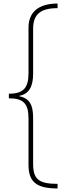

<svg xmlns="http://www.w3.org/2000/svg" viewBox="-20 -886 384 1084"><path d="M305 178V152C199 152 167 126 167 39V-221C167 -296 146 -330 89 -343V-345C147 -356 167 -402 167 -470V-724C167 -805 209 -840 305 -840V-866C197 -866 141 -817 141 -730V-474C141 -388 111 -357 30 -357V-331C111 -331 141 -302 141 -217V45C141 143 188 178 305 178Z"/></svg>

Font: Noto Sans Malayalam UI Condensed Thin
Style: Regular
Weight: 100
Width: 3
Designer: Jelle Bosma - Monotype Design Team
Foundry: Monotype Imaging Inc.
Version: Version 2.104